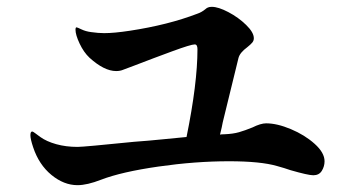

<svg xmlns="http://www.w3.org/2000/svg" viewBox="-20 -637 1040 562"><path d="M930 -165Q930 -150 922 -137Q914 -124 897 -124Q882 -124 830 -139Q813 -145 791 -151Q743 -165 650 -165Q552 -165 444 -149.5Q336 -134 276 -111Q235 -95 207 -95Q167 -95 130.5 -125Q94 -155 77 -206Q69 -230 69 -241Q69 -252 74 -252Q77 -252 84.5 -246Q92 -240 98 -236Q116 -223 144.5 -215Q173 -207 207 -207Q225 -207 373 -222Q415 -225 454 -229Q493 -233 526 -236Q558 -393 558 -493Q558 -507 550 -507Q539 -507 484.5 -487Q430 -467 373 -445L341 -433Q332 -429 320 -429Q285 -429 242 -468Q225 -484 213 -509.5Q201 -535 201 -550Q201 -557 204 -557Q206 -557 218.5 -551Q231 -545 247 -543Q268 -540 285 -540Q314 -540 360 -547Q472 -564 558 -597Q570 -601 581 -610Q584 -613 588.5 -615Q593 -617 600 -617Q619 -617 648.5 -601.5Q678 -586 700.5 -564Q723 -542 723 -525Q723 -518 718.5 -512.5Q714 -507 704 -499Q682 -483 678 -467Q667 -422 632 -279Q630 -267 624 -243Q628 -244 637 -244Q662 -245 679.5 -250Q697 -255 719 -264Q743 -276 759 -276Q791 -276 831.5 -259Q872 -242 901 -216Q930 -190 930 -165Z"/></svg>

Font: Shippori Mincho ExtraBold
Style: Regular
Weight: 800
Designer: FONTDASU
Foundry: FONTDASU / Google Inc. / but / Adobe
Version: Version 3.110; ttfautohint (v1.8.3)